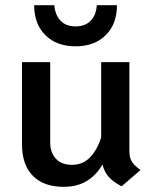

<svg xmlns="http://www.w3.org/2000/svg" viewBox="-20 -710 598 742"><path d="M523 -53 450 10Q417 -7 400 -26.5Q383 -46 376 -74Q353 -34 316 -11Q279 12 226 12Q149 12 107 -30.5Q65 -73 65 -152V-470H174V-161Q174 -120 196 -96.5Q218 -73 258 -73Q300 -73 328 -102Q356 -131 371 -179V-470H480V-126Q480 -102 489 -86.5Q498 -71 523 -53ZM112 -690H190Q193 -652 214 -630Q235 -608 272 -608Q309 -608 330.5 -630Q352 -652 354 -690H432Q432 -617 388.5 -574Q345 -531 272 -531Q199 -531 155.5 -574Q112 -617 112 -690Z"/></svg>

Font: KoHo SemiBold
Style: Regular
Weight: 600
Designer: Cadson Demak & Katatrad Team
Foundry: Cadson Demak Co.,Ltd.
Version: Version 1.000; ttfautohint (v1.6)